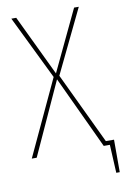

<svg xmlns="http://www.w3.org/2000/svg" viewBox="-91 -734 600 925"><g transform="rotate(-10 209.0 -271.5)"><path d="M378 -21H418V138H401L394 0H364L198 -355L36 0H12L184 -369L32 -681H56L198 -384L339 -681H362L212 -370Z"/></g></svg>

Font: Fira Sans Extra Condensed Thin
Style: Regular
Weight: 250
Width: 1
Designer: Carrois Corporate & Edenspiekermann AG
Foundry: Carrois Corporate GbR & Edenspiekermann AG
Version: Version 4.203